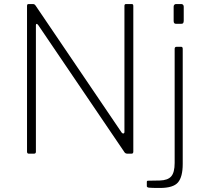

<svg xmlns="http://www.w3.org/2000/svg" viewBox="-20 -762 1017 952"><path d="M632 -742Q637 -742 639 -740Q641 -738 641 -732V-10Q641 0 632 0H617H612Q603 0 598 -6L170 -637Q165 -644 161.5 -643.5Q158 -643 158 -637V-9Q158 0 148 0H123Q114 0 114 -10V-732Q114 -738 116 -740Q118 -742 123 -742H141Q147 -742 150 -740.5Q153 -739 156 -735L583 -105Q587 -100 591 -100Q593 -100 595 -102Q597 -104 597 -107V-733Q597 -742 605 -742ZM891 -660Q891 -652 888.5 -648Q886 -644 879 -644H852Q841 -644 841 -658V-729Q841 -735 844.5 -738.5Q848 -742 853 -742H879Q884 -742 887.5 -738.5Q891 -735 891 -729ZM773 170Q729 170 718.5 168.5Q708 167 708 161V140Q708 134 714 134L772 133Q812 132 829 112.5Q846 93 846 46V-520Q846 -530 856 -530H878Q886 -530 886 -520V51Q886 115 862.5 142.5Q839 170 773 170Z"/></svg>

Font: Libre Franklin Thin
Style: Regular
Weight: 250
Designer: Pablo Impallari, Rodrigo Fuenzalida
Foundry: Impallari Type
Version: Version 1.002; ttfautohint (v1.5)